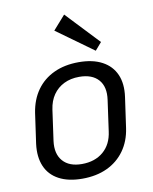

<svg xmlns="http://www.w3.org/2000/svg" viewBox="-88 -852 735 925"><g transform="rotate(-10 279.5 -389.0)"><path d="M240 8Q172 8 126 -16.5Q80 -41 60.5 -87Q41 -133 49 -196L70 -344Q80 -408 112.5 -453.5Q145 -499 197.5 -523.5Q250 -548 319 -548Q387 -548 433 -523.5Q479 -499 499 -453.5Q519 -408 510 -344L489 -196Q480 -133 447 -87Q414 -41 361.5 -16.5Q309 8 240 8ZM250 -62Q314 -62 355 -97Q396 -132 404 -195L425 -345Q434 -408 403 -443Q372 -478 309 -478Q267 -478 234.5 -462Q202 -446 181.5 -416.5Q161 -387 155 -345L134 -195Q126 -133 157 -97.5Q188 -62 250 -62ZM442 -625 410 -588 230 -718 290 -786Z"/></g></svg>

Font: Pathway Extreme SemiCondensed
Style: Italic
Weight: 400
Width: 4
Italic angle: -8°
Version: Version 1.001;gftools[0.9.26]